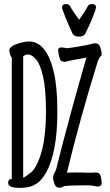

<svg xmlns="http://www.w3.org/2000/svg" viewBox="-20 -916 540 944"><path d="M83 8Q52 8 38 3Q24 -2 22 -8.5Q20 -15 20 -16Q20 -36 38 -36V-632Q33 -637 29.5 -648.5Q26 -660 26 -669Q26 -692 87 -707Q104 -712 123 -712Q166 -712 196.5 -674Q227 -636 244.5 -562Q262 -488 262 -367Q262 -261 247 -186.5Q232 -112 208 -70Q184 -28 160.5 -13.5Q137 1 119 4Q101 7 83 8ZM94 -42Q98 -42 128 -65Q146 -76 163 -112Q206 -200 206 -368Q206 -476 192 -538.5Q178 -601 157 -624.5Q136 -648 118 -648Q104 -648 94 -639ZM272 7Q255 7 248 -11Q241 -29 241 -43Q241 -54 248 -66Q254 -77 256 -84Q326 -362 405 -633Q315 -617 300 -612Q280 -612 275.5 -624Q271 -636 268.5 -649.5Q266 -663 266 -671Q266 -683 284 -683L310 -679Q317 -679 367.5 -687.5Q418 -696 428.5 -699.5Q439 -703 449 -703Q467 -703 473.5 -682.5Q480 -662 480 -650Q480 -644 477 -641Q467 -633 460 -612Q376 -343 309 -67Q316 -68 362 -68Q399 -68 416 -67Q445 -67 452 -68Q471 -68 475.5 -48.5Q480 -29 480 -15Q480 1 458 1Q433 -4 415 -5Q324 -5 295 -1Q284 7 272 7ZM367 -736Q347 -736 337 -750Q320 -786 302.5 -829Q285 -872 285 -880Q285 -896 305 -896Q319 -896 324 -886Q336 -865 351.5 -843.5Q367 -822 369 -819Q371 -822 386 -843.5Q401 -865 412 -886Q417 -896 433 -896Q452 -896 452 -880Q452 -877 447 -861Q429 -811 406 -765L400 -752Q393 -736 367 -736Z"/></svg>

Font: LXGW WenKai Mono Lite
Style: Regular
Weight: 400
Monospace: yes
Designer: LXGW / Fontworks Inc.
Foundry: LXGW / Fontworks Inc.
Version: Version 1.520; June 14, 2025